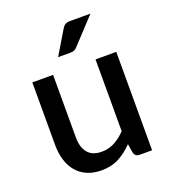

<svg xmlns="http://www.w3.org/2000/svg" viewBox="-135 -827 830 935"><g transform="rotate(-20 280.5 -360.0)"><path d="M168 -510V-185.5Q168 -134 191.8 -105.5Q215.5 -77 264 -77Q299.5 -77 330.2 -93.2Q361 -109.5 388 -138V-510H495.5V0H430.5Q409 0 403 -20.5L395 -68Q362.5 -34 323.2 -13Q284 8 232 8Q190 8 158 -6Q126 -20 104.2 -45.5Q82.5 -71 71.5 -106.8Q60.5 -142.5 60.5 -185.5V-510ZM441 -728 320.5 -598.5Q312.5 -589.5 304.8 -586Q297 -582.5 284.5 -582.5H220.5L293 -703.5Q300 -716 309.2 -722Q318.5 -728 336.5 -728Z"/></g></svg>

Font: Lato
Style: Regular
Weight: 600
Designer: Lukasz Dziedzic
Foundry: tyPoland Lukasz Dziedzic
Version: Version 2.006; 2014-01-15; ttfautohint (v1.4.1)